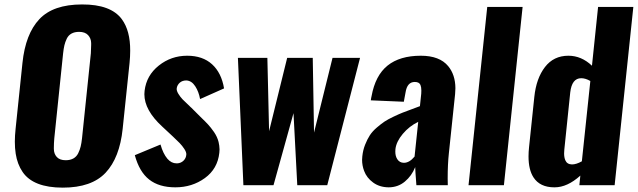

<svg xmlns="http://www.w3.org/2000/svg" viewBox="-20 -841 2896 872"><path d="M265.1 11.2Q198.2 11.2 152.6 -6.6Q106.9 -24.4 82.8 -59.8Q58.6 -95.2 51.3 -143.1Q47.4 -168 47.4 -197.3Q47.4 -224.6 50.8 -255.9L82 -555.2Q95.7 -687 158.7 -753.9Q221.7 -820.8 352.5 -820.8Q483.4 -821.3 533.2 -753.9Q571.8 -701.7 571.3 -610.4Q571.3 -584.5 568.4 -555.2L537.1 -255.9Q523.4 -124.5 459.7 -56.6Q396 11.2 265.1 11.2ZM278.3 -113.3Q298.8 -113.3 313.2 -121.3Q327.6 -129.4 335.2 -145Q342.8 -160.6 346.4 -175.8Q350.1 -190.9 352.5 -212.9L392.6 -598.6Q394 -619.1 394 -636.7Q394 -640.6 394 -645.5Q393.6 -667 379.9 -681.6Q366.2 -696.3 339.4 -696.3Q318.8 -696.3 304.7 -688.5Q290.5 -680.7 283.2 -665.3Q275.9 -649.9 272.5 -635.3Q269 -620.6 266.6 -598.6L226.6 -212.9Q224.6 -189.9 224.6 -169.9Q224.6 -168 224.6 -165Q224.6 -142.6 238 -127.9Q251.5 -113.3 278.3 -113.3Z M776.4 9.8Q702.6 9.8 657.7 -25.4Q612.8 -60.5 592.3 -136.2L709 -184.6Q720.7 -143.1 740.2 -120.1Q758.3 -99.1 781.7 -99.1Q783.7 -99.1 785.6 -99.1Q801.8 -100.1 813.5 -111.3Q825.2 -122.6 826.2 -139.6Q826.7 -149.9 817.1 -164.6Q807.6 -179.2 795.9 -191.2Q784.2 -203.1 766.1 -220.2Q762.2 -223.6 760.3 -225.6L716.3 -266.6Q635.7 -340.8 635.7 -413.1Q635.7 -420.9 636.7 -428.7Q645 -498.5 701.2 -543.2Q757.3 -587.9 830.1 -587.9Q900.4 -587.9 943.1 -549.1Q985.8 -510.3 997.6 -439.5L888.7 -391.1Q882.8 -424.3 866.7 -449.2Q850.6 -474.1 827.1 -475.6Q826.2 -475.6 825.7 -475.6Q808.6 -475.6 796.9 -465.8Q785.2 -455.6 782.7 -440.9Q780.8 -430.2 790 -415Q799.3 -399.9 809.6 -389.4Q819.8 -378.9 840.8 -359.4Q843.3 -356.9 845 -355.2Q846.7 -353.5 848.6 -352.1L891.1 -309.6Q913.1 -288.6 925 -275.6Q937 -262.7 952.1 -241.2Q966.8 -219.7 972.7 -196.3Q976.6 -180.2 977.1 -162.6Q977.1 -154.8 976.1 -147Q968.3 -74.2 910.4 -32.2Q852.5 9.8 776.4 9.8Z M1085.4 0 1060.5 -578.1H1194.3L1202.1 -245.1L1284.2 -578.1H1400.4L1406.2 -238.8L1490.2 -578.1H1615.2L1466.3 0H1330.1L1313 -327.1L1222.2 0Z M1814.5 -101.6Q1839.4 -101.6 1862.8 -129.9L1879.4 -287.6Q1838.9 -268.1 1809.3 -232.9Q1779.8 -197.8 1775.9 -163.6Q1775.4 -157.7 1775.4 -152.3Q1775.4 -131.8 1784.2 -118.2Q1794.9 -101.6 1814.5 -101.6ZM1744.6 9.8Q1703.6 9.3 1674.6 -12Q1645.5 -33.2 1633.8 -64.5Q1624.5 -88.9 1624.5 -115.2Q1624.5 -123 1625.5 -130.9Q1628.4 -159.2 1638.2 -183.8Q1647.9 -208.5 1659.7 -226.6Q1671.4 -244.6 1691.4 -261.7Q1711.4 -278.8 1726.8 -289.1Q1742.2 -299.3 1768.1 -311.5Q1793.9 -323.7 1808.3 -329.3Q1822.8 -335 1850.1 -345Q1877.4 -355 1887.2 -358.9L1893.1 -415.5Q1893.6 -423.3 1893.6 -429.7Q1893.6 -445.3 1889.6 -455.1Q1883.8 -468.8 1863.8 -468.8Q1829.1 -468.8 1821.8 -420.9L1814 -378.9L1664.1 -385.3Q1664.1 -386.7 1665.5 -395Q1667 -403.3 1667.5 -404.3Q1684.6 -498.5 1740.2 -543.2Q1795.9 -587.9 1891.1 -587.9Q1976.6 -587.9 2015.6 -540.5Q2047.9 -501.5 2048.3 -440.4Q2048.3 -427.7 2046.9 -413.6L2018.6 -145Q2013.2 -95.2 2013.2 -30.8Q2013.2 -15.6 2013.7 0H1871.1Q1865.7 -68.8 1865.7 -82Q1850.1 -42.5 1818.8 -16.4Q1787.6 9.8 1744.6 9.8Z M2107.9 0 2192.9 -809.6H2353.5L2268.6 0Z M2577.6 -94.2Q2597.2 -94.2 2622.6 -108.4L2661.1 -473.1Q2639.2 -485.8 2619.6 -485.8Q2577.1 -485.8 2569.8 -420.9L2543 -162.1Q2542 -152.8 2542 -144.5Q2542 -126 2547.4 -113.3Q2555.2 -94.7 2577.6 -94.2ZM2499 9.8Q2498.5 9.8 2497.6 9.8Q2432.1 9.8 2402.8 -35.6Q2380.4 -70.3 2380.4 -130.4Q2380.4 -150.4 2382.8 -172.9L2406.7 -400.9Q2415.5 -485.4 2455.1 -536.6Q2494.6 -587.9 2561.5 -587.9Q2620.6 -587.9 2668.5 -542.5L2696.3 -809.6H2856.4L2771.5 0H2611.3L2615.7 -43.5Q2556.6 9.8 2499 9.8Z"/></svg>

Font: Oswald
Style: Bold
Weight: 700
Designer: Vernon Adams
Foundry: Vernon Adams
Version: 3.0; ttfautohint (v0.94.23-7a4d-dirty) -l 8 -r 50 -G 200 -x 